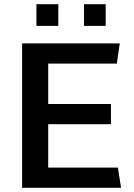

<svg xmlns="http://www.w3.org/2000/svg" viewBox="-20 -892 636 912"><path d="M85 0V-686H549L535 -590H209V-398H507V-302H209V-96H540L555 0ZM153 -769V-872H257V-769ZM379 -769V-872H482V-769Z"/></svg>

Font: Chivo Medium
Style: Regular
Weight: 500
Designer: Hector Gatti
Foundry: Omnibus-Type
Version: Version 2.002